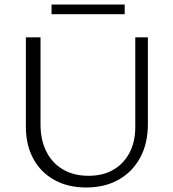

<svg xmlns="http://www.w3.org/2000/svg" viewBox="-20 -824 770 853"><path d="M363 9Q283 9 222.5 -24Q162 -57 128.5 -118Q95 -179 95 -260V-658H160V-272Q160 -202 186 -150.5Q212 -99 260 -71Q308 -43 373 -43Q438 -43 484 -70Q530 -97 555.5 -145.5Q581 -194 581 -259V-658H637V-272Q637 -187 603 -124Q569 -61 507.5 -26Q446 9 363 9ZM209 -761V-804H534V-761Z"/></svg>

Font: Ysabeau Office Light
Style: Regular
Weight: 300
Designer: Christian Thalmann (Catharsis Fonts)
Version: Version 2.001;gftools[0.9.30]; featfreeze: tnum,lnum,ss02